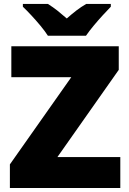

<svg xmlns="http://www.w3.org/2000/svg" viewBox="-20 -947 651 967"><path d="M585.9 0H29.8V-119.1L338.9 -558.1H37.1V-713.9H578.1V-595.2L269 -155.8H585.9ZM221.2 -767.1Q206.5 -790 184.1 -817.1Q161.6 -844.2 137.9 -869.6Q114.3 -895 95.2 -913.1V-927.2H221.2Q247.6 -910.6 268.8 -893.8Q290 -877 316.4 -854Q342.3 -877 365.2 -894.5Q388.2 -912.1 414.1 -927.2H538.1V-913.1Q521.5 -896 498 -870.6Q474.6 -845.2 451.7 -817.6Q428.7 -790 413.1 -767.1Z"/></svg>

Font: Open Sans ExtraBold
Style: Regular
Weight: 800
Designer: Monotype Design Team
Foundry: Monotype Imaging Inc.
Version: Version 3.003; ttfautohint (v1.8.4)